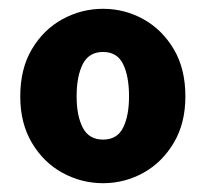

<svg xmlns="http://www.w3.org/2000/svg" viewBox="-20 -833 467 436"><path d="M214 -417Q165 -417 122 -440.5Q79 -464 52.5 -508.5Q26 -553 26 -614Q26 -677 52.5 -721.5Q79 -766 122 -789.5Q165 -813 214 -813Q263 -813 305.5 -789.5Q348 -766 374.5 -721.5Q401 -677 401 -614Q401 -553 374.5 -508.5Q348 -464 305.5 -440.5Q263 -417 214 -417ZM214 -516Q246 -516 259.5 -543Q273 -570 273 -614Q273 -660 259.5 -687.5Q246 -715 214 -715Q182 -715 168 -687.5Q154 -660 154 -614Q154 -570 168 -543Q182 -516 214 -516Z"/></svg>

Font: Source Han Sans CN Heavy
Style: Regular
Weight: 900
Designer: Ryoko NISHIZUKA 西塚涼子 (kana, bopomofo & ideographs); Paul D. Hunt (Latin, Greek & Cyrillic); Sandoll Communications 산돌커뮤니
Foundry: Adobe
Version: Version 2.000;hotconv 1.0.107;makeotfexe 2.5.65593